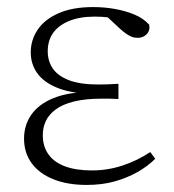

<svg xmlns="http://www.w3.org/2000/svg" viewBox="-20 -510 492 543"><path d="M225 13Q171 13 131 -3Q91 -19 69.5 -48.5Q48 -78 48 -118Q48 -156 68.5 -185.5Q89 -215 130 -232Q171 -249 232 -250V-245Q177 -247 140 -262.5Q103 -278 85 -303.5Q67 -329 67 -362Q67 -397 86.5 -426Q106 -455 145.5 -472.5Q185 -490 243 -490Q276 -490 306 -484.5Q336 -479 361 -468.5Q386 -458 402 -440Q405 -424 395 -413.5Q385 -403 370 -403Q360 -403 352.5 -406Q345 -409 337 -414.5Q329 -420 319 -429L274 -471L324 -467L330 -452Q306 -458 288.5 -460.5Q271 -463 248 -463Q205 -463 175 -450.5Q145 -438 130 -416.5Q115 -395 115 -365Q115 -337 129.5 -316Q144 -295 175.5 -283Q207 -271 259 -271Q271 -271 284 -271.5Q297 -272 315 -273V-230Q297 -231 287 -231Q277 -231 268 -231Q222 -231 189.5 -223Q157 -215 137.5 -200.5Q118 -186 109.5 -167.5Q101 -149 101 -128Q101 -96 117 -73.5Q133 -51 164 -39.5Q195 -28 240 -28Q285 -28 327 -42Q369 -56 405 -80L419 -61Q398 -40 369 -23.5Q340 -7 304.5 3Q269 13 225 13Z"/></svg>

Font: Source Serif 4 18pt Light
Style: Regular
Weight: 300
Designer: Frank Grießhammer
Foundry: Adobe Systems Incorporated
Version: Version 4.004;hotconv 1.0.116;makeotfexe 2.5.65601